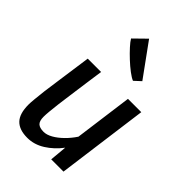

<svg xmlns="http://www.w3.org/2000/svg" viewBox="-260 -990 1102 1102"><g transform="rotate(45 291.0 -438.5)"><path d="M181 10Q116 10 83.8 -23.2Q51.5 -56.5 51.5 -130.5Q51.5 -146 54.5 -177Q57.5 -208 62.5 -251Q68.5 -294.5 76 -347.8Q83.5 -401 91.2 -455.5Q99 -510 105.5 -557H214Q212.5 -547.5 208.5 -519.5Q204.5 -491.5 199.2 -453.8Q194 -416 188.5 -376.2Q183 -336.5 178.5 -302.8Q174 -269 171.5 -250Q167 -212.5 164.5 -185.5Q162 -158.5 162 -142Q162 -107.5 176.5 -94Q191 -80.5 223 -80.5Q248 -80.5 276.8 -96.8Q305.5 -113 333.8 -140.8Q362 -168.5 384.5 -202.5L432 -557H540L465.5 0H366L375.5 -104Q337.5 -53.5 287.2 -21.8Q237 10 181 10ZM379 -650.5Q361.5 -657.5 335 -677.5Q308.5 -697.5 280.8 -723.5Q253 -749.5 230.8 -774Q208.5 -798.5 199.5 -814.5L273.5 -887L418.5 -687Z"/></g></svg>

Font: Merriweather Sans Italic
Style: Regular
Weight: 400
Italic angle: -7.5°
Designer: Eben Sorkin
Foundry: Eben Sorkin
Version: Version 1.008; ttfautohint (v1.7.19-72a1) -l 8 -r 50 -G 200 